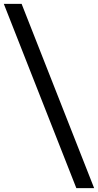

<svg xmlns="http://www.w3.org/2000/svg" viewBox="-24 -760 506 990"><path d="M369.6 210 -4.4 -740.2H87.4L461.4 210Z"/></svg>

Font: HK Grotesk Medium
Style: Regular
Weight: 500
Designer: Alfredo Marco Pradil and Stefan Peev
Foundry: Hanken Design Co.
Version: Version 1.045;PS 001.045;hotconv 1.0.88;makeotf.lib2.5.64775